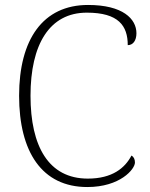

<svg xmlns="http://www.w3.org/2000/svg" viewBox="-20 -744 604 774"><path d="M332 10C464 10 524 -62 524 -89C524 -102 519 -112 510 -117C484 -67 433 -24 334 -24C176 -24 103 -154 103 -358C103 -564 179 -693 330 -693C458 -693 495 -640 495 -562C516 -562 530 -580 530 -610C530 -668 475 -724 335 -724C153 -724 57 -585 57 -358C57 -132 149 10 332 10Z"/></svg>

Font: Noto Serif Devanagari ExtraLight
Style: Regular
Weight: 200
Designer: Universal Thirst, Indian Type Foundry and the Monotype Design Team
Foundry: Monotype Imaging Inc.
Version: Version 2.004